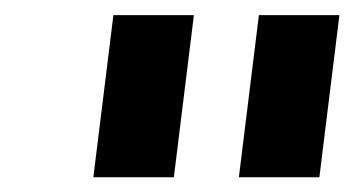

<svg xmlns="http://www.w3.org/2000/svg" viewBox="-20 -747 469 254"><path d="M103.5 -512.5 130 -727H236.5L210 -512.5ZM296 -512.5 322.5 -727H429L402.5 -512.5Z"/></svg>

Font: Expletus Sans SemiBold
Style: Italic
Weight: 600
Italic angle: -7°
Version: Version 7.500